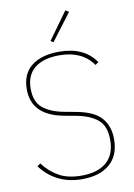

<svg xmlns="http://www.w3.org/2000/svg" viewBox="-101 -994 749 1070"><g transform="rotate(-10 273.5 -459.5)"><path d="M365 -919 250 -767 235 -777 346 -931ZM276 12Q128 12 42 -102L60 -115Q100 -63 150.5 -35.5Q201 -8 276 -8Q368 -8 417.5 -51Q467 -94 467 -176Q467 -256 424 -291.5Q381 -327 306 -341L236 -354Q58 -387 58 -534Q58 -621 114.5 -665.5Q171 -710 271 -710Q413 -710 477 -615L459 -602Q398 -690 269 -690Q179 -690 129.5 -650.5Q80 -611 80 -534Q80 -459 123 -424Q166 -389 242 -375L312 -362Q411 -343 450 -295.5Q489 -248 489 -178Q489 -85 432.5 -36.5Q376 12 276 12Z"/></g></svg>

Font: IBM Plex Sans Thin
Style: Regular
Weight: 100
Designer: Mike Abbink, Paul van der Laan, Pieter van Rosmalen
Foundry: Bold Monday
Version: Version 3.0